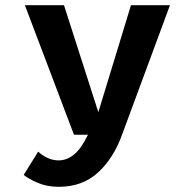

<svg xmlns="http://www.w3.org/2000/svg" viewBox="-20 -520 750 741"><path d="M227 -500 359.5 -87 485.5 -500H636L451 0Q418.5 90.5 358.2 145.8Q298 201 207 201Q161 201 124.8 185.2Q88.5 169.5 71.5 155L127.5 65Q140 78 161.5 88.5Q183 99 206 99Q238.5 99 266.2 76Q294 53 319.5 0H265.5L76 -500Z"/></svg>

Font: League Mono SemiBold
Style: Regular
Weight: 600
Width: 6
Designer: Tyler Finck
Foundry: The League of Moveable Type / Tyler Finck
Version: Version 2.300;RELEASE